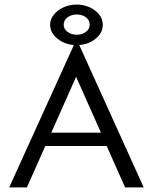

<svg xmlns="http://www.w3.org/2000/svg" viewBox="-20 -815 665 835"><path d="M524 0 444 -180H177L97 0H20L308 -634H318L605 0ZM311 -481 203 -238H419ZM313 -619Q266 -619 232 -645Q198 -671 198 -707Q198 -731 214 -751Q230 -771 256 -783Q282 -795 313 -795Q359 -795 393 -769.5Q427 -744 427 -706Q427 -671 394 -645Q361 -619 313 -619ZM314 -664Q338 -664 354 -676.5Q370 -689 370 -707Q370 -727 354 -739.5Q338 -752 314 -752Q290 -752 273.5 -739.5Q257 -727 257 -707Q257 -689 273.5 -676.5Q290 -664 314 -664Z"/></svg>

Font: Inconsolata Expanded Thin
Style: Regular
Weight: 100
Width: 7
Monospace: yes
Designer: Raph Levien, Cyreal, Brenton Simpson
Foundry: Raph Levien, Cyreal, Google
Version: Version 3.100; ttfautohint (v1.8.4.7-5d5b)